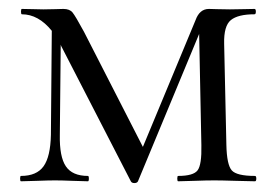

<svg xmlns="http://www.w3.org/2000/svg" viewBox="-20 -406 616 430"><path d="M551 -12Q554 -12 554 -6Q554 0 551 0Q539 0 507.5 -1Q476 -2 460 -2Q442 -2 415.5 -1Q389 0 379 0Q377 0 377 -6Q377 -12 379 -12Q413 -12 422.5 -24.5Q432 -37 431 -81L426 -330L289 0Q287 4 281 4Q275 4 273 0L117 -303Q117 -304 116 -306L114 -104Q113 -55 127.5 -33.5Q142 -12 177 -12Q179 -12 179 -6Q179 0 177 0Q167 0 142.5 -1Q118 -2 103 -2Q89 -2 63 -1Q37 0 27 0Q25 0 25 -6Q25 -12 27 -12Q62 -12 77.5 -33.5Q93 -55 94 -104L96 -337Q66 -374 29 -374Q27 -374 27 -380Q27 -386 29 -386Q38 -386 55 -385.5Q72 -385 77 -385Q88 -385 103.5 -385.5Q119 -386 122 -386Q136 -386 142.5 -378Q149 -370 168 -335L300 -77L418 -361Q427 -386 448 -386Q450 -386 466 -385.5Q482 -385 495 -385Q508 -385 525 -385.5Q542 -386 550 -386Q553 -386 553 -380Q553 -374 550 -374Q513 -374 497 -361Q481 -348 482 -308L487 -81Q488 -37 499 -24.5Q510 -12 551 -12Z"/></svg>

Font: Cormorant Infant
Style: Regular
Weight: 400
Designer: Christian Thalmann (Catharsis Fonts)
Version: Version 1.000;PS 002.000;hotconv 1.0.88;makeotf.lib2.5.64775